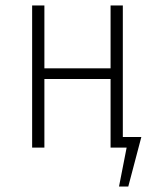

<svg xmlns="http://www.w3.org/2000/svg" viewBox="-20 -542 574 705"><path d="M431 -39H499L451 143H417L445 0H386V-252H143V0H98V-522H143V-291H386V-522H431Z"/></svg>

Font: Fira Sans Condensed ExtraLight
Style: Regular
Weight: 275
Width: 3
Designer: Carrois Corporate & Edenspiekermann AG
Foundry: Carrois Corporate GbR & Edenspiekermann AG
Version: Version 4.203